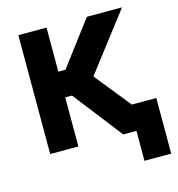

<svg xmlns="http://www.w3.org/2000/svg" viewBox="-125 -808 1010 1092"><g transform="rotate(-15 380.0 -262.0)"><path d="M82.5 0V-700H248.5V-440.5H290.5L486 -700H693L434 -362.5L604 -151.5H748V176H590.5V0H513L288.5 -289H248.5V0Z"/></g></svg>

Font: Geologica
Style: Bold
Weight: 700
Designer: Sindre Bremnes, Frode Helland
Foundry: Monokrom Skriftforlag AS
Version: Version 1.010; ttfautohint (v1.8.4.7-5d5b);gftools[0.9.28]